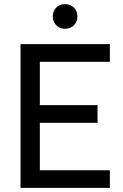

<svg xmlns="http://www.w3.org/2000/svg" viewBox="-20 -915 600 935"><path d="M80 -700H515V-614H174V-403H455V-317H174V-86H515V0H80ZM297 -775Q271 -775 254 -792Q237 -809 237 -835Q237 -861 254 -878Q271 -895 297 -895Q323 -895 340 -878Q357 -861 357 -835Q357 -809 340 -792Q323 -775 297 -775Z"/></svg>

Font: Retni Sans Medium
Style: Regular
Weight: 500
Designer: Vitaly Kuzmin
Foundry: ParaType Ltd.
Version: Version 1.00;March 2, 2019;FontCreator 11.5.0.2425 64-bit; t